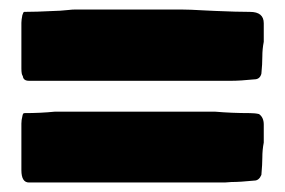

<svg xmlns="http://www.w3.org/2000/svg" viewBox="-20 -518 600 404"><path d="M41 -348Q29 -348 28 -358Q25 -361 25 -374V-470Q25 -473 25.5 -477Q26 -481 27 -486Q29 -493 31 -493Q43 -493 59 -493.5Q75 -494 95 -495Q100 -495 107 -495.5Q114 -496 124 -497Q132 -498 139.5 -498Q147 -498 160 -498H360Q369 -498 382 -497.5Q395 -497 412 -496L433 -495Q456 -494 474.5 -493.5Q493 -493 506 -493Q535 -493 535 -469V-430Q532 -415 532 -399Q532 -391 531.5 -382Q531 -373 530 -363Q527 -351 515 -351Q485 -348 467 -348ZM41 -134Q25 -134 25 -160V-258Q25 -262 25.5 -265.5Q26 -269 27 -273Q28 -280 31 -280Q65 -280 95 -283H433Q468 -280 506 -280Q511 -280 516 -279.5Q521 -279 525 -278Q535 -271 535 -256V-218Q532 -203 532 -186Q532 -179 531.5 -170.5Q531 -162 530 -150Q525 -138 515 -138Q485 -135 467 -135L453 -134Z"/></svg>

Font: Sigmar
Style: Regular
Weight: 400
Designer: Vernon Adams
Foundry: Vernon Adams
Version: Version 1.000; ttfautohint (v1.8.4.7-5d5b);gftools[0.9.24]